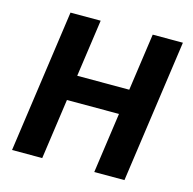

<svg xmlns="http://www.w3.org/2000/svg" viewBox="-101 -789 897 891"><g transform="rotate(15 347.0 -343.0)"><path d="M33 0 130 -686H275L236 -411H486L525 -686H670L573 0H428L469 -290H219L178 0Z"/></g></svg>

Font: Chivo SemiBold
Style: Italic
Weight: 600
Italic angle: -8.05°
Designer: Hector Gatti
Foundry: Omnibus-Type
Version: Version 2.002